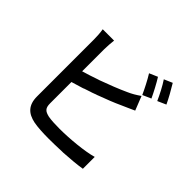

<svg xmlns="http://www.w3.org/2000/svg" viewBox="-202 -1056 1305 1305"><g transform="rotate(45 450.0 -403.5)"><path d="M830 -701C813 -738 779 -799 756 -836L696 -810C721 -773 750 -717 769 -674L830 -701ZM729 -658C711 -697 679 -758 656 -794L596 -768C620 -730 650 -671 668 -631L729 -658ZM737 9V-105C662 -83 526 -71 432 -71C389 -71 350 -73 323 -78C281 -88 265 -101 265 -149V-353C292 -361 321 -370 351 -379L360 -383C375 -388 390 -393 405 -398L415 -401C421 -403 428 -406 434 -408L444 -412C446 -412 447 -413 449 -413L459 -417C516 -438 570 -459 615 -480C644 -492 679 -509 709 -522L669 -623C639 -602 612 -586 582 -573C528 -548 459 -521 390 -496L380 -493C341 -479 302 -467 265 -456V-666C265 -695 268 -730 271 -757H162C167 -730 169 -690 169 -666V-119C169 -35 210 4 283 19C320 26 371 29 427 29C466 29 510 28 554 26H565C628 22 690 17 737 9Z"/></g></svg>

Font: Glow Sans SC Condensed Medium
Style: Regular
Weight: 600
Width: 3
Designer: Ryoko NISHIZUKA (kana, bopomofo & ideographs); Paul D. Hunt (Latin, Greek & Cyrillic); Sandoll Communications, Soo-young
Version: Version 0.93